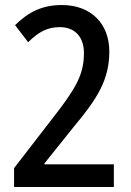

<svg xmlns="http://www.w3.org/2000/svg" viewBox="-20 -744 520 764"><path d="M433 0V-90H157V-94L274 -240C369 -353 415 -429 415 -539C415 -649 343 -724 226 -724C149 -724 94 -697 40 -644L92 -576C134 -618 170 -636 218 -636C279 -636 314 -596 314 -533C314 -447 282 -392 189 -273L36 -75V0Z"/></svg>

Font: Noto Sans Thai Cond Med
Style: Regular
Weight: 500
Width: 3
Designer: Monotype Design Team
Foundry: Monotype Imaging Inc.
Version: Version 2.002